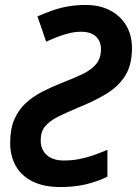

<svg xmlns="http://www.w3.org/2000/svg" viewBox="-20 -744 552 774"><path d="M223 10Q158 10 112.5 -12Q67 -34 44 -74.5Q21 -115 21 -168Q21 -224 38 -263Q55 -302 84 -328.5Q113 -355 150 -374Q187 -393 227 -409Q276 -428 312 -445Q348 -462 367.5 -485.5Q387 -509 387 -546Q387 -578 366.5 -597Q346 -616 307 -616Q285 -616 263 -611Q241 -606 218 -597.5Q195 -589 166 -576L131 -678Q163 -692 193.5 -702.5Q224 -713 256 -718.5Q288 -724 325 -724Q382 -724 424 -702Q466 -680 489 -641Q512 -602 512 -550Q512 -481 484 -437.5Q456 -394 407.5 -365Q359 -336 297 -311Q249 -291 215 -274Q181 -257 162.5 -235.5Q144 -214 144 -178Q144 -141 168.5 -119Q193 -97 237 -97Q270 -97 298.5 -102.5Q327 -108 354.5 -117.5Q382 -127 413 -140V-32Q373 -12 326.5 -1Q280 10 223 10Z"/></svg>

Font: Noto Sans Display SemiBold
Style: Italic
Weight: 600
Italic angle: -12°
Designer: Monotype Design Team
Foundry: Monotype Imaging Inc.
Version: Version 2.003